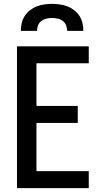

<svg xmlns="http://www.w3.org/2000/svg" viewBox="-20 -975 540 995"><path d="M68 0V-735H440V-647H169V-426H383V-338H169V-88H440V0ZM88 -815Q88 -835 92.5 -855Q97 -875 108 -892Q119 -909 135.5 -922Q152 -935 170.5 -942Q189 -949 209.5 -952Q230 -955 250 -955Q270 -955 290.5 -952Q311 -949 329.5 -942Q348 -935 364.5 -922Q381 -909 392 -892Q403 -875 407.5 -855Q412 -835 412 -815H328Q328 -830 322.5 -844Q317 -858 305.5 -866.5Q294 -875 279.5 -878.5Q265 -882 250 -882Q235 -882 220.5 -878.5Q206 -875 194.5 -866.5Q183 -858 177.5 -844Q172 -830 172 -815Z"/></svg>

Font: Iosevka Custom Semibold
Style: Regular
Weight: 600
Designer: Belleve Invis
Foundry: Belleve Invis
Version: Version 27.0.2; ttfautohint (v1.8.4)